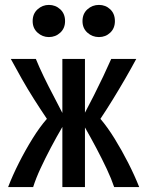

<svg xmlns="http://www.w3.org/2000/svg" viewBox="-20 -762 600 782"><path d="M13 0Q31 -47 57 -98.5Q83 -150 112.5 -197.5Q142 -245 171 -278Q144 -318 118 -359Q92 -400 68.5 -441.5Q45 -483 24 -522H126Q139 -490 158 -450.5Q177 -411 197.5 -372.5Q218 -334 234 -302V-522H326V-303Q343 -335 362.5 -373.5Q382 -412 400.5 -451Q419 -490 433 -522H535Q514 -483 490 -441.5Q466 -400 440.5 -358.5Q415 -317 389 -278Q418 -244 447 -197Q476 -150 502 -99Q528 -48 547 0H445Q434 -33 415 -73.5Q396 -114 373 -157.5Q350 -201 326 -243V0H234V-245Q210 -204 187 -160.5Q164 -117 145 -76Q126 -35 115 0ZM383 -611Q356 -611 336 -629Q316 -647 316 -676Q316 -706 336 -724Q356 -742 383 -742Q410 -742 429 -724Q448 -706 448 -676Q448 -647 429 -629Q410 -611 383 -611ZM179 -611Q153 -611 133 -629Q113 -647 113 -676Q113 -706 133 -724Q153 -742 179 -742Q206 -742 225.5 -724Q245 -706 245 -676Q245 -647 225.5 -629Q206 -611 179 -611Z"/></svg>

Font: Ubuntu Sans Mono Medium
Style: Regular
Weight: 500
Monospace: yes
Designer: Dalton Maag Ltd
Foundry: Dalton Maag Ltd
Version: Version 1.006